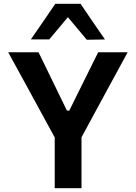

<svg xmlns="http://www.w3.org/2000/svg" viewBox="-20 -987 712 1007"><path d="M267 0V-266L120.5 -535Q96.5 -579 74 -619.8Q51.5 -660.5 23 -713H182Q203.5 -669 218.8 -637.8Q234 -606.5 247.5 -578.5Q261 -550.5 277.5 -517L331 -407H343.5L396 -513.5Q413.5 -549 428 -578Q442.5 -607 458 -638.5Q473.5 -670 495 -713H649.5Q625 -668 600.8 -623Q576.5 -578 553 -535.5L407.5 -267V0ZM435 -778.5Q410.5 -808 385.8 -837.5Q361 -867 336 -897Q311.5 -867.5 287.2 -838.5Q263 -809.5 238.5 -780.5H142Q174 -826.5 205.8 -873Q237.5 -919.5 270 -967H402.5Q434.5 -919.5 466.5 -872.8Q498.5 -826 530.5 -780Z"/></svg>

Font: Commissioner SemiBold
Style: Regular
Weight: 600
Designer: Kostas Bartsokas
Foundry: Kostas Bartsokas
Version: Version 1.000; ttfautohint (v1.8.3)